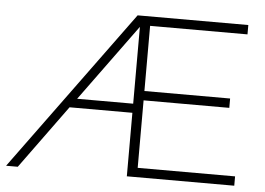

<svg xmlns="http://www.w3.org/2000/svg" viewBox="-50 -753 1132 819"><g transform="rotate(5 516.5 -344.0)"><path d="M521 0V-272H252L54 0H4L507 -688H981V-648H564V-369H931V-329H564V-40H981V0ZM521 -311V-640L281 -311Z"/></g></svg>

Font: Roundo Light
Style: Regular
Weight: 300
Designer: Namrata Goyal (Gurmukhi), Shiva Nallaperumal (Latin)
Foundry: Indian Type Foundry
Version: Version 1.000;PS 1.0;hotconv 1.0.88;makeotf.lib2.5.647800